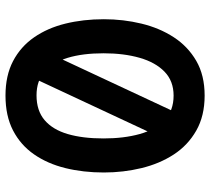

<svg xmlns="http://www.w3.org/2000/svg" viewBox="-53 -699 765 699"><g transform="rotate(-90 329.5 -349.5)"><path d="M331 13Q257 13 203.5 -17.5Q150 -48 116.5 -99.5Q83 -151 67 -217Q51 -283 51 -354Q51 -429 67 -494Q83 -559 117 -608Q151 -657 204 -684.5Q257 -712 331 -712Q404 -712 456.5 -684.5Q509 -657 543 -608Q577 -559 593 -494Q609 -429 609 -354Q609 -283 593 -217Q577 -151 543.5 -99.5Q510 -48 457.5 -17.5Q405 13 331 13ZM331 -100Q384 -100 418 -133Q452 -166 468.5 -223.5Q485 -281 485 -355Q485 -431 468.5 -485.5Q452 -540 418.5 -569.5Q385 -599 332 -599Q276 -599 241.5 -569.5Q207 -540 191 -485.5Q175 -431 175 -355Q175 -281 191 -223.5Q207 -166 241.5 -133Q276 -100 331 -100ZM148 -82 397 -615H514L265 -82Z"/></g></svg>

Font: Inclusive Sans SemiBold
Style: Regular
Weight: 600
Designer: Olivia King
Foundry: Olivia King
Version: Version 2.004